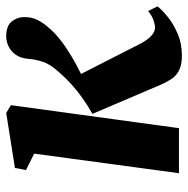

<svg xmlns="http://www.w3.org/2000/svg" viewBox="-14 -582 606 618"><g transform="rotate(-90 289.0 -273.0)"><path d="M40.5 0 103.5 -466 50.5 -492.5 57.5 -528 234.5 -556 259.5 -541 185.5 0ZM418.5 9.5Q388.5 9.5 370.5 -0.2Q352.5 -10 342.8 -25.5Q333 -41 326 -57L231.5 -278.5Q259 -294 282.5 -310.8Q306 -327.5 326.5 -346Q347 -364.5 365 -385.5Q391.5 -414 399.2 -438.5Q407 -463 408.5 -484Q410.5 -509.5 422 -525.5Q433.5 -541.5 449.5 -548.8Q465.5 -556 481 -556Q514 -556 528.2 -539Q542.5 -522 543 -499.5Q543.5 -473.5 533 -453.8Q522.5 -434 508.5 -419Q492.5 -399.5 468.2 -380.8Q444 -362 416.2 -345.5Q388.5 -329 361.2 -315.8Q334 -302.5 310.5 -293L346.5 -341.5L458 -123Q470 -100.5 483 -88.8Q496 -77 509.5 -77Q519 -77 533.8 -82.2Q548.5 -87.5 562.5 -99.5L577.5 -69Q568 -56.5 545.8 -37.8Q523.5 -19 491 -4.8Q458.5 9.5 418.5 9.5Z"/></g></svg>

Font: Merriweather 48pt ExtraBold
Style: Italic
Weight: 800
Italic angle: -7.8°
Version: Version 2.101